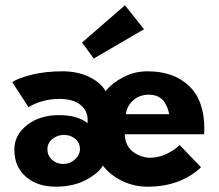

<svg xmlns="http://www.w3.org/2000/svg" viewBox="-20 -691 826 723"><path d="M333 -470.5 289 -531 450.5 -671 522.5 -581ZM189.5 12Q121 12 77.5 -25.5Q34 -63 34 -128Q34 -182.5 81.8 -220Q129.5 -257.5 202 -257.5Q270.5 -257.5 310 -227.5V-239Q310 -275 282.2 -296.8Q254.5 -318.5 204 -318.5Q167.5 -318.5 135.8 -308.8Q104 -299 87.5 -287L26 -382Q50 -397.5 101 -410Q152 -422.5 215.5 -422.5Q273 -422.5 317 -400.8Q361 -379 377.5 -347.5Q401.5 -378 443.8 -400.2Q486 -422.5 536 -422.5Q633.5 -422.5 691.5 -367.8Q749.5 -313 749.5 -205Q749.5 -202 749 -195Q748.5 -188 748.5 -185.5H450Q450 -163 459.5 -145Q469 -127 484 -117Q499 -107 514.5 -102Q530 -97 544.5 -97Q576.5 -97 607.2 -111.5Q638 -126 656.5 -145L737 -61Q658.5 12 536 12Q484 12 438.8 -10.2Q393.5 -32.5 367.5 -67.5Q351 -38.5 303.2 -13.2Q255.5 12 189.5 12ZM454 -261H617Q615 -272.5 611.2 -282.8Q607.5 -293 599.5 -306Q591.5 -319 576.2 -326.8Q561 -334.5 540.5 -334.5Q506 -334.5 482 -313.5Q458 -292.5 454 -261ZM217.5 -73.5Q243.5 -73.5 262.2 -90.8Q281 -108 281 -130Q281 -153 263.5 -168Q246 -183 221 -183Q196.5 -183 177.5 -167.8Q158.5 -152.5 158.5 -128.5Q158.5 -105.5 175.5 -89.8Q192.5 -74 217.5 -73.5Z"/></svg>

Font: League Spartan
Style: Bold
Weight: 700
Foundry: The League of Moveable Type
Version: Version 2.002